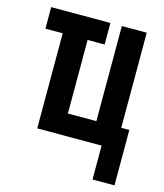

<svg xmlns="http://www.w3.org/2000/svg" viewBox="-103 -598 706 827"><g transform="rotate(15 250.0 -184.5)"><path d="M387 151V0H100V-424H23V-520H287V-424H211V-96H338V-520H449V-96H485V151Z"/></g></svg>

Font: Iosevka Algr
Style: Bold
Weight: 700
Monospace: yes
Designer: Belleve Invis
Foundry: Belleve Invis
Version: Version 26.0.2; ttfautohint (v1.8.3)